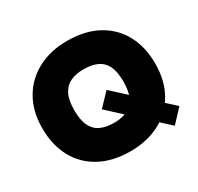

<svg xmlns="http://www.w3.org/2000/svg" viewBox="-152 -891 1116 1082"><g transform="rotate(-30 405.5 -350.0)"><path d="M692 9 382 -277 460 -358 770 -74ZM405 9Q291 9 208.5 -35.5Q126 -80 82 -161Q38 -242 38 -351Q38 -460 84 -540.5Q130 -621 213 -665Q296 -709 405 -709Q520 -709 602 -664.5Q684 -620 728 -539.5Q772 -459 772 -349Q772 -241 726.5 -160Q681 -79 598.5 -35Q516 9 405 9ZM405 -176Q455 -176 491 -192.5Q527 -209 546.5 -247.5Q566 -286 566 -351Q566 -416 547.5 -453.5Q529 -491 493 -507.5Q457 -524 405 -524Q356 -524 320 -507.5Q284 -491 264.5 -453Q245 -415 245 -349Q245 -285 263.5 -247Q282 -209 318 -192.5Q354 -176 405 -176Z"/></g></svg>

Font: REM Medium ExtraBold
Style: Regular
Weight: 800
Version: Version 1.005;gftools[0.9.28]